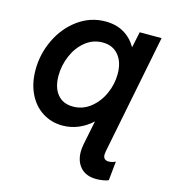

<svg xmlns="http://www.w3.org/2000/svg" viewBox="-110 -619 822 922"><g transform="rotate(15 300.5 -157.5)"><path d="M347.7 106Q347.7 89.4 351.6 68.4L376 -51.8Q344.7 -22.9 307.6 -7.6Q270.5 7.8 229.5 7.8Q174.3 7.8 130.1 -20.3Q85.9 -48.3 61 -99.6Q36.1 -150.9 36.1 -217.8Q36.1 -296.9 70.6 -368.7Q105 -440.4 166 -484.6Q227.1 -528.8 301.8 -528.8Q354.5 -528.8 393.3 -506.1Q432.1 -483.4 455.6 -442.4H456.1L472.7 -521H581.5L463.4 72.8Q461.4 84.5 461.4 89.4Q461.4 117.2 489.3 117.2Q504.4 117.2 522.9 108.9L513.2 203.6Q504.9 208 487.3 210.9Q469.7 213.9 453.6 213.9Q402.3 213.9 375 184.1Q347.7 154.3 347.7 106ZM422.4 -299.8Q422.4 -358.4 393.6 -393.1Q364.7 -427.7 314.5 -427.7Q266.6 -427.7 229 -397.5Q191.4 -367.2 170.7 -318.8Q149.9 -270.5 149.9 -218.8Q149.9 -160.2 177.5 -126.7Q205.1 -93.3 254.9 -93.3Q302.7 -93.3 341.1 -123.3Q379.4 -153.3 400.9 -200.9Q422.4 -248.5 422.4 -299.8Z"/></g></svg>

Font: Reddit Sans Vanilla SemiBold
Style: Italic
Weight: 600
Italic angle: -11.25°
Designer: Stephen Hutchings
Version: Version 1.013